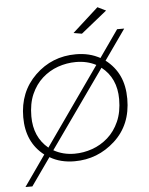

<svg xmlns="http://www.w3.org/2000/svg" viewBox="-57 -790 730 943"><g transform="rotate(-5 307.5 -318.5)"><path d="M372 -620 331 -627 459 -743 500 -723ZM64 106H30L136 -45Q49 -112 49 -236Q49 -361 132 -441.5Q215 -522 333 -522Q401 -522 452 -493L546 -627H581L476 -478Q521 -443.5 543.5 -395.2Q566 -347 566 -282Q566 -154 481 -76.5Q396 1 282 1Q212 1 160 -30ZM159 -77 429 -461Q385 -484 330 -484Q284.5 -484 241.2 -468.8Q198 -453.5 163.8 -422.8Q129.5 -392 109.2 -345.8Q89 -299.5 89 -237Q89 -135 159 -77ZM285 -36Q329 -36 372 -51Q415 -66 449.8 -96.8Q484.5 -127.5 505.2 -174.2Q526 -221 526 -284Q526 -388 453 -445L182 -62Q228 -36 285 -36Z"/></g></svg>

Font: Argentum Sans ExtraLight
Style: Italic
Weight: 200
Italic angle: -11°
Designer: Julieta Ulanovsky (font), Cristiano Sobral (main changes and remaster)
Foundry: Julieta Ulanovsky (font), Cristiano Sobral (main changes and remaster)
Version: Version 2.007;June 15, 2022;FontCreator 14.0.0.2814 64-bit; 